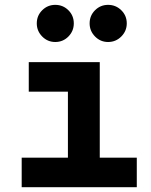

<svg xmlns="http://www.w3.org/2000/svg" viewBox="-20 -775 626 795"><path d="M261.2 0V-517.6H393.1V0ZM69.8 0V-122.1H271V0ZM383.3 0V-122.1H546.4V0ZM99.1 -395.5V-517.6H393.1V-395.5ZM427.5 -601.1Q396.1 -601.1 373.6 -623.8Q351.1 -646.6 351.1 -678.2Q351.1 -710.4 373.6 -732.7Q396.1 -754.9 427.5 -754.9Q459.5 -754.9 482.2 -732.6Q504.9 -710.3 504.9 -678.2Q504.9 -646.6 482.2 -623.8Q459.5 -601.1 427.5 -601.1ZM208.8 -601.1Q177.2 -601.1 154.8 -623.8Q132.3 -646.6 132.3 -678.2Q132.3 -710.4 154.9 -732.7Q177.4 -754.9 208.8 -754.9Q240.7 -754.9 263.2 -732.6Q285.6 -710.3 285.6 -678.2Q285.6 -646.6 263.3 -623.8Q240.9 -601.1 208.8 -601.1Z"/></svg>

Font: Cascadia Code
Style: Regular
Weight: 400
Monospace: yes
Designer: Aaron Bell
Foundry: Saja Typeworks
Version: Version 2106.017